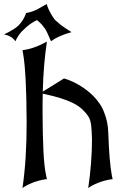

<svg xmlns="http://www.w3.org/2000/svg" viewBox="-40 -947 636 967"><path d="M73.2 0Q84 -73.7 89.1 -155.3Q94.2 -236.8 94.2 -328.1Q93.8 -457 89.1 -544.4Q84.5 -631.8 76.2 -677.7L73.2 -694.3Q102.5 -697.8 132.3 -708.3Q162.1 -718.8 192.9 -735.8L196.3 -737.8Q188 -683.1 182.6 -620.6Q177.2 -558.1 175.3 -485.4L282.2 -551.8Q295.9 -548.3 313.7 -541Q331.5 -533.7 351.1 -522.7Q370.6 -511.7 390.9 -497.1Q411.1 -482.4 429 -464.6Q446.8 -446.8 461.4 -425.5Q476.1 -404.3 484.9 -379.9Q503.9 -333 505.4 -277.3Q507.8 -206.1 512.2 -152.6Q516.6 -99.1 523.4 -62.5L527.3 -44.9Q506.8 -42.5 488 -37.4Q469.2 -32.2 453.4 -25.9Q437.5 -19.5 424.8 -12.7Q412.1 -5.9 404.3 0Q423.3 -127.9 423.3 -247.6Q422.4 -268.6 421.6 -285.2Q420.9 -301.8 419.2 -315.2Q417.5 -328.6 414.3 -339.6Q411.1 -350.6 405.3 -360.4Q391.1 -381.3 372.8 -397.9Q354.5 -414.6 327.6 -428Q300.8 -441.4 263.9 -452.9Q227.1 -464.4 175.8 -475.1H175.3Q174.8 -457 174.6 -438.7Q174.3 -420.4 174.3 -401.9V-384.8Q174.8 -267.1 178.7 -187Q182.6 -106.9 192.4 -62.5L196.3 -44.9Q175.3 -42.5 156.5 -37.4Q137.7 -32.2 121.8 -25.9Q106 -19.5 93.5 -12.7Q81.1 -5.9 73.2 0ZM53.2 -818.8Q76.7 -842.8 88.4 -873L90.8 -881.3Q125.5 -887.2 151.9 -902.3L195.3 -926.8L197.8 -918.5Q206.1 -892.6 227.1 -860.4Q234.4 -849.1 239.7 -844.2Q263.2 -822.3 287.6 -806.2L320.3 -785.2Q254.4 -767.1 216.8 -739.3Q195.8 -789.6 187 -801.8Q175.3 -817.9 171.4 -822.3Q160.2 -834.5 146.5 -845.7Q130.9 -838.9 112.3 -826.2Q96.7 -815.4 69.8 -788.6Q60.5 -779.3 53.2 -767.6Q43 -752.4 37.6 -739.3Q18.1 -767.1 -20 -773.4Q33.7 -799.3 53.2 -818.8Z"/></svg>

Font: MedievalSharp
Style: Regular
Weight: 500
Version: Version 1.0